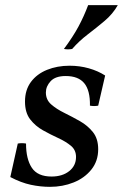

<svg xmlns="http://www.w3.org/2000/svg" viewBox="-20 -710 477 745"><path d="M174 15Q137 15 99.5 7Q62 -1 20 -23L49 -153Q65 -156 81 -153Q81 -93 103.5 -59Q126 -25 180 -25Q222 -25 248.5 -46Q275 -67 275 -101Q275 -128 255 -144.5Q235 -161 205.5 -174.5Q176 -188 146.5 -204.5Q117 -221 97 -247Q77 -273 77 -316Q77 -361 100 -392Q123 -423 162.5 -439Q202 -455 250 -455Q289 -455 324.5 -445Q360 -435 388 -417L361 -300Q345 -297 329 -300Q330 -359 307 -387Q284 -415 235 -415Q195 -415 176.5 -395Q158 -375 158 -351Q158 -323 178.5 -305Q199 -287 229.5 -272Q260 -257 290 -240Q320 -223 340.5 -197.5Q361 -172 361 -131Q361 -85 334.5 -52Q308 -19 265.5 -2Q223 15 174 15ZM437 -690Q418 -656 386 -629Q354 -602 320.5 -576.5Q287 -551 260 -520Q244 -517 228 -520Q263 -567 284.5 -607Q306 -647 322 -690Z"/></svg>

Font: Poltawski Nowy
Style: Italic
Weight: 400
Italic angle: -12°
Designer: Adam Pótawski, Mateusz Machalski, Borys Kosmynka, Ania Wieluska
Foundry: Capitalics.wtf
Version: Version 1.001;gftools[0.9.25]